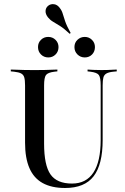

<svg xmlns="http://www.w3.org/2000/svg" viewBox="-20 -913 614 944"><path d="M103.2 -369.4V-492.7Q103.2 -519.4 99.2 -532.7Q95.2 -546 83.5 -552Q71.8 -558.1 49.2 -560.5L33.1 -562.1V-571Q44.4 -571 60.5 -570.2Q76.6 -569.4 97.2 -569Q117.7 -568.5 140.3 -568.5H149.2H158.9Q181.5 -568.5 200.8 -569Q220.2 -569.4 235.9 -570.2Q251.6 -571 262.1 -571V-562.1L247.6 -560.5Q215.3 -556.5 206 -544Q196.8 -531.5 196.8 -492.7V-369.4ZM300 11.3Q233.9 11.3 189.9 -12.9Q146 -37.1 124.6 -86.7Q103.2 -136.3 103.2 -211.3V-369.4H196.8V-206.5Q196.8 -100.8 228.2 -55.6Q259.7 -10.5 333.9 -10.5Q404 -10.5 439.5 -64.9Q475 -119.4 475 -225V-369.4H484.7V-224.2Q484.7 -104 440.3 -46.4Q396 11.3 300 11.3ZM475 -369.4V-492.7Q475 -531.5 466.1 -544Q457.3 -556.5 424.2 -560.5L410.5 -562.1V-571Q421 -570.2 439.1 -569.4Q457.3 -568.5 479 -568.5Q495.2 -568.5 509.3 -569Q523.4 -569.4 535.1 -570.2Q546.8 -571 554 -571V-562.1L537.1 -560.5Q514.5 -558.1 503.2 -551.6Q491.9 -545.2 488.3 -531.9Q484.7 -518.5 484.7 -492.7V-369.4ZM217.7 -630.6Q196 -630.6 181.5 -645.2Q166.9 -659.7 166.9 -681.5Q166.9 -703.2 181.5 -717.3Q196 -731.5 216.9 -731.5Q238.7 -731.5 253.2 -716.9Q267.7 -702.4 267.7 -681.5Q267.7 -659.7 253.2 -645.2Q238.7 -630.6 217.7 -630.6ZM396.8 -630.6Q375.8 -630.6 360.9 -645.2Q346 -659.7 346 -681.5Q346 -703.2 360.9 -717.3Q375.8 -731.5 396.8 -731.5Q417.7 -731.5 432.3 -716.9Q446.8 -702.4 446.8 -681.5Q446.8 -659.7 432.7 -645.2Q418.5 -630.6 396.8 -630.6ZM322.6 -746.8Q294.4 -773.4 274.2 -785.9Q254 -798.4 240.3 -806.5Q226.6 -814.5 216.1 -827.4Q203.2 -843.5 204 -859.3Q204.8 -875 216.9 -884.7Q229 -894.4 245.6 -892.3Q262.1 -890.3 274.2 -873.4Q283.9 -861.3 288.3 -846Q292.7 -830.6 300.4 -808.1Q308.1 -785.5 327.4 -750.8Z"/></svg>

Font: Playfair 144pt SemiCondensed Medium
Style: Regular
Weight: 500
Width: 4
Designer: Claus Eggers Sørensen
Foundry: Claus Eggers Sørensen
Version: Version 2.203